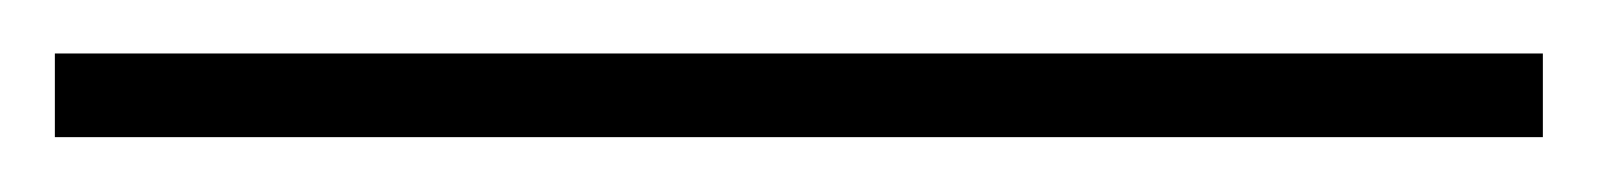

<svg xmlns="http://www.w3.org/2000/svg" viewBox="-20 154 583 70"><path d="M542.5 204H0V173.5H542.5Z"/></svg>

Font: Argentum Novus ExtraLight
Style: Regular
Weight: 250
Designer: Julieta Ulanovsky (font) & Cristiano Sobral (main changes)
Foundry: Julieta Ulanovsky (font) & Cristiano Sobral (main changes)
Version: Version 3.00;November 27, 2020;FontCreator 13.0.0.2655 64-bi